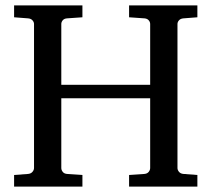

<svg xmlns="http://www.w3.org/2000/svg" viewBox="-20 -691 783 711"><path d="M458 0V-43L515.1 -46.9Q525.4 -47.9 530.8 -54.7Q536.1 -61.5 536.1 -68.8V-327.1H207V-68.8Q207 -61.5 212.2 -54.7Q217.3 -47.9 228 -46.9L285.2 -43V0H32.2V-43L84 -46.9Q94.7 -47.9 100.3 -54.7Q106 -61.5 106 -68.8V-602.1Q106 -609.4 100.3 -615.7Q94.7 -622.1 84 -623L32.2 -627V-670.9H285.2V-627L228 -623Q217.3 -622.1 212.2 -615.7Q207 -609.4 207 -602.1V-377H536.1V-602.1Q536.1 -609.4 530.8 -615.7Q525.4 -622.1 515.1 -623L458 -627V-670.9H710.9V-627L659.2 -623Q648.4 -622.1 642.8 -615.7Q637.2 -609.4 637.2 -602.1V-68.8Q637.2 -61.5 642.8 -54.7Q648.4 -47.9 659.2 -46.9L710.9 -43V0Z"/></svg>

Font: Charis SIL Cyr
Style: Regular
Weight: 400
Foundry: SIL International
Version: Version 5.000